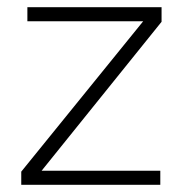

<svg xmlns="http://www.w3.org/2000/svg" viewBox="-20 -513 510 533"><path d="M425 0H39V-36.5L377.5 -454H56V-493H428.5V-452.5L95.5 -39H425Z"/></svg>

Font: Acari Sans Neue Light
Style: Regular
Weight: 300
Designer: Alfredo Marco Pradil (font), Cristiano Sobral (main changes)
Foundry: Hanken Design Co. (font), Cristiano Sobral (main changes)
Version: Version 2.459;March 19, 2022;FontCreator 14.0.0.2808 64-bit;